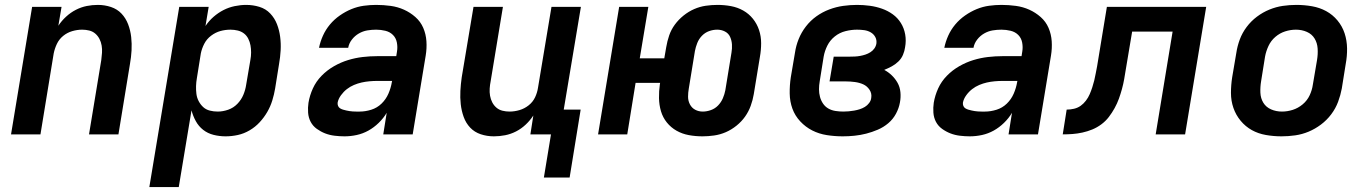

<svg xmlns="http://www.w3.org/2000/svg" viewBox="-20 -548 5590 783"><path d="M25 0 111 -520H231L218 -443Q231 -463 249.5 -480Q268 -497 289.5 -508Q311 -519 333.5 -523.5Q356 -528 379 -528Q407 -528 432.5 -519.5Q458 -511 475.5 -492.5Q493 -474 502.5 -449Q512 -424 515 -397Q518 -370 516.5 -342.5Q515 -315 510 -287L463 0H343L393 -303Q395 -318 396 -333Q397 -348 394.5 -362.5Q392 -377 385.5 -389.5Q379 -402 368.5 -411Q358 -420 344 -423.5Q330 -427 315 -427Q295 -427 274.5 -421Q254 -415 237.5 -401.5Q221 -388 212 -369Q203 -350 199 -330L145 0Z M589 215 711 -520H831L818 -442Q832 -463 851 -479.5Q870 -496 891.5 -507Q913 -518 937 -523Q961 -528 984 -528Q1012 -528 1038 -520Q1064 -512 1082 -493Q1100 -474 1109.5 -449.5Q1119 -425 1122.5 -398Q1126 -371 1124.5 -343Q1123 -315 1118 -287L1102 -187Q1098 -163 1090.5 -138.5Q1083 -114 1070 -91.5Q1057 -69 1039 -49.5Q1021 -30 998 -16.5Q975 -3 950 2.5Q925 8 900 8Q875 8 851 2Q827 -4 808.5 -18.5Q790 -33 778.5 -54Q767 -75 761 -98L709 215ZM868 -93Q889 -93 910.5 -100.5Q932 -108 948 -124.5Q964 -141 972.5 -161.5Q981 -182 984 -203L1001 -303Q1004 -319 1004 -334Q1004 -349 1001.5 -363Q999 -377 992.5 -390Q986 -403 975 -411.5Q964 -420 949.5 -423.5Q935 -427 920 -427Q899 -427 879 -421.5Q859 -416 841 -402.5Q823 -389 813 -369.5Q803 -350 799 -330L783 -230Q780 -213 779.5 -197Q779 -181 781 -165Q783 -149 790.5 -135Q798 -121 809 -111Q820 -101 835.5 -97Q851 -93 868 -93Z M1385 8Q1365 8 1344.5 5.5Q1324 3 1306 -4Q1288 -11 1272 -22.5Q1256 -34 1247 -51Q1238 -68 1236.5 -88.5Q1235 -109 1238 -129Q1243 -159 1256 -187.5Q1269 -216 1291.5 -239Q1314 -262 1342 -278Q1370 -294 1399.5 -303Q1429 -312 1459 -315.5Q1489 -319 1519 -319H1596L1599 -338Q1602 -356 1598.5 -374.5Q1595 -393 1582.5 -405.5Q1570 -418 1551.5 -422.5Q1533 -427 1514 -427Q1496 -427 1478 -424Q1460 -421 1443.5 -411.5Q1427 -402 1415 -386.5Q1403 -371 1400 -353H1281Q1286 -378 1297 -402.5Q1308 -427 1325.5 -448Q1343 -469 1366 -485Q1389 -501 1413.5 -511Q1438 -521 1463.5 -524.5Q1489 -528 1514 -528Q1544 -528 1573 -524Q1602 -520 1627.5 -508.5Q1653 -497 1674 -478.5Q1695 -460 1706 -434.5Q1717 -409 1719 -380Q1721 -351 1716 -321L1663 0H1543L1557 -88Q1544 -66 1524.5 -47Q1505 -28 1482.5 -15.5Q1460 -3 1435 2.5Q1410 8 1385 8ZM1447 -93Q1470 -93 1494 -100.5Q1518 -108 1536 -125.5Q1554 -143 1564 -166Q1574 -189 1578 -213L1579 -218H1519Q1503 -218 1486.5 -216.5Q1470 -215 1454.5 -211.5Q1439 -208 1423.5 -201.5Q1408 -195 1394.5 -184.5Q1381 -174 1370.5 -159.5Q1360 -145 1357 -130Q1356 -123 1358.5 -116.5Q1361 -110 1366.5 -106.5Q1372 -103 1378.5 -101Q1385 -99 1392 -97.5Q1399 -96 1405 -95Q1411 -94 1418.5 -93.5Q1426 -93 1433 -93Q1440 -93 1447 -93Z M2303 176H2198L2227 0H2143L2155 -77Q2142 -57 2124 -40Q2106 -23 2084.5 -12Q2063 -1 2040 3.5Q2017 8 1994 8Q1966 8 1940.5 -0.5Q1915 -9 1897.5 -27.5Q1880 -46 1871 -71Q1862 -96 1859 -123Q1856 -150 1857.5 -177.5Q1859 -205 1863 -233L1911 -520H2031L1981 -217Q1978 -202 1977 -187Q1976 -172 1978.5 -157.5Q1981 -143 1987.5 -130.5Q1994 -118 2004.5 -109Q2015 -100 2029 -96.5Q2043 -93 2058 -93Q2078 -93 2098.5 -99Q2119 -105 2136 -118.5Q2153 -132 2162 -151Q2171 -170 2174 -190L2229 -520H2349L2279 -101H2348Z M2845 8Q2816 8 2789 3Q2762 -2 2739 -15Q2716 -28 2699.5 -48.5Q2683 -69 2675.5 -94.5Q2668 -120 2667.5 -148Q2667 -176 2671 -204L2672 -210H2572L2538 0H2419L2505 -520H2624L2589 -310H2689L2697 -356Q2701 -380 2709 -403.5Q2717 -427 2732 -447.5Q2747 -468 2767.5 -484.5Q2788 -501 2811 -511Q2834 -521 2858 -524.5Q2882 -528 2906 -528Q2934 -528 2961 -523Q2988 -518 3011 -505Q3034 -492 3050.5 -471.5Q3067 -451 3075.5 -425.5Q3084 -400 3084 -372Q3084 -344 3079 -316L3054 -164Q3050 -140 3041.5 -116.5Q3033 -93 3018.5 -72.5Q3004 -52 2983.5 -35.5Q2963 -19 2940 -9Q2917 1 2892.5 4.5Q2868 8 2845 8ZM2846 -93Q2862 -93 2879 -99Q2896 -105 2908.5 -118Q2921 -131 2928 -147.5Q2935 -164 2938 -180L2963 -333Q2966 -350 2965 -366.5Q2964 -383 2957.5 -397.5Q2951 -412 2936.5 -419.5Q2922 -427 2905 -427Q2888 -427 2871.5 -421Q2855 -415 2842.5 -402Q2830 -389 2823.5 -372.5Q2817 -356 2814 -340L2789 -187Q2786 -170 2786 -153.5Q2786 -137 2793.5 -122.5Q2801 -108 2815 -100.5Q2829 -93 2846 -93Z M3417 8Q3384 8 3352 3Q3320 -2 3292.5 -16Q3265 -30 3243.5 -53Q3222 -76 3211.5 -105Q3201 -134 3200.5 -167Q3200 -200 3205 -233L3222 -333Q3226 -361 3237 -388.5Q3248 -416 3266.5 -440Q3285 -464 3309.5 -481.5Q3334 -499 3362 -509.5Q3390 -520 3418.5 -524Q3447 -528 3475 -528Q3501 -528 3527 -524.5Q3553 -521 3577 -512.5Q3601 -504 3621 -489.5Q3641 -475 3654 -454Q3667 -433 3671.5 -407.5Q3676 -382 3671 -355Q3669 -340 3662.5 -324.5Q3656 -309 3643.5 -297Q3631 -285 3616 -277Q3601 -269 3586 -263Q3603 -254 3617 -240.5Q3631 -227 3640.5 -210Q3650 -193 3652 -172Q3654 -151 3650 -130Q3646 -107 3634 -84.5Q3622 -62 3602.5 -45.5Q3583 -29 3559.5 -19Q3536 -9 3512.5 -3Q3489 3 3465 5.5Q3441 8 3417 8ZM3419 -93Q3430 -93 3441 -94Q3452 -95 3463.5 -97Q3475 -99 3486 -102.5Q3497 -106 3507 -112Q3517 -118 3524.5 -128Q3532 -138 3533 -149Q3536 -167 3526 -182Q3516 -197 3500.5 -204Q3485 -211 3466.5 -213.5Q3448 -216 3429 -216H3363L3380 -317H3446Q3456 -317 3466.5 -317.5Q3477 -318 3488 -320Q3499 -322 3509.5 -325.5Q3520 -329 3529.5 -335Q3539 -341 3545.5 -350Q3552 -359 3554 -370Q3556 -385 3549.5 -397Q3543 -409 3531 -416Q3519 -423 3504.5 -425Q3490 -427 3475 -427Q3452 -427 3428 -421Q3404 -415 3384.5 -399.5Q3365 -384 3354 -362Q3343 -340 3339 -317L3323 -217Q3320 -200 3320 -184Q3320 -168 3324 -153Q3328 -138 3336.5 -125.5Q3345 -113 3358 -105.5Q3371 -98 3387 -95.5Q3403 -93 3419 -93Z M3935 8Q3915 8 3894.5 5.5Q3874 3 3856 -4Q3838 -11 3822 -22.5Q3806 -34 3797 -51Q3788 -68 3786.5 -88.5Q3785 -109 3788 -129Q3793 -159 3806 -187.5Q3819 -216 3841.5 -239Q3864 -262 3892 -278Q3920 -294 3949.5 -303Q3979 -312 4009 -315.5Q4039 -319 4069 -319H4146L4149 -338Q4152 -356 4148.5 -374.5Q4145 -393 4132.5 -405.5Q4120 -418 4101.5 -422.5Q4083 -427 4064 -427Q4046 -427 4028 -424Q4010 -421 3993.5 -411.5Q3977 -402 3965 -386.5Q3953 -371 3950 -353H3831Q3836 -378 3847 -402.5Q3858 -427 3875.5 -448Q3893 -469 3916 -485Q3939 -501 3963.5 -511Q3988 -521 4013.5 -524.5Q4039 -528 4064 -528Q4094 -528 4123 -524Q4152 -520 4177.5 -508.5Q4203 -497 4224 -478.5Q4245 -460 4256 -434.5Q4267 -409 4269 -380Q4271 -351 4266 -321L4213 0H4093L4107 -88Q4094 -66 4074.5 -47Q4055 -28 4032.5 -15.5Q4010 -3 3985 2.5Q3960 8 3935 8ZM3997 -93Q4020 -93 4044 -100.5Q4068 -108 4086 -125.5Q4104 -143 4114 -166Q4124 -189 4128 -213L4129 -218H4069Q4053 -218 4036.5 -216.5Q4020 -215 4004.5 -211.5Q3989 -208 3973.5 -201.5Q3958 -195 3944.5 -184.5Q3931 -174 3920.5 -159.5Q3910 -145 3907 -130Q3906 -123 3908.5 -116.5Q3911 -110 3916.5 -106.5Q3922 -103 3928.5 -101Q3935 -99 3942 -97.5Q3949 -96 3955 -95Q3961 -94 3968.5 -93.5Q3976 -93 3983 -93Q3990 -93 3997 -93Z M4314 0 4330 -101Q4345 -101 4360 -104.5Q4375 -108 4387 -116.5Q4399 -125 4408.5 -137.5Q4418 -150 4424 -164Q4430 -178 4434.5 -192Q4439 -206 4442.5 -220Q4446 -234 4448.5 -248.5Q4451 -263 4454 -277L4494 -520H4899L4813 0H4693L4762 -419H4597L4571 -264Q4568 -245 4564.5 -225Q4561 -205 4555.5 -185Q4550 -165 4543 -145.5Q4536 -126 4525.5 -107Q4515 -88 4502 -71Q4489 -54 4471.5 -41Q4454 -28 4434.5 -20Q4415 -12 4394.5 -7.5Q4374 -3 4354 -1.5Q4334 0 4314 0Z M5206 8Q5174 8 5142.5 2.5Q5111 -3 5085 -17.5Q5059 -32 5039.5 -55.5Q5020 -79 5010 -108Q5000 -137 5000 -169Q5000 -201 5005 -233L5022 -333Q5026 -360 5036 -387Q5046 -414 5064 -438Q5082 -462 5106 -480Q5130 -498 5157 -509Q5184 -520 5211.5 -524Q5239 -528 5267 -528Q5299 -528 5330.5 -522.5Q5362 -517 5388.5 -502.5Q5415 -488 5434.5 -464.5Q5454 -441 5463.5 -412Q5473 -383 5473.5 -351Q5474 -319 5468 -287L5452 -187Q5447 -160 5437 -133Q5427 -106 5409 -82Q5391 -58 5367 -40Q5343 -22 5316.5 -11Q5290 0 5262 4Q5234 8 5206 8ZM5208 -93Q5230 -93 5252 -100Q5274 -107 5292.5 -122.5Q5311 -138 5321 -159.5Q5331 -181 5334 -203L5351 -303Q5355 -327 5353.5 -350Q5352 -373 5341 -391Q5330 -409 5309.5 -418Q5289 -427 5265 -427Q5243 -427 5221 -420Q5199 -413 5181 -397.5Q5163 -382 5153 -360.5Q5143 -339 5139 -317L5123 -217Q5119 -193 5120 -170Q5121 -147 5132 -129Q5143 -111 5163.5 -102Q5184 -93 5208 -93Z"/></svg>

Font: Iosevka Aile
Style: Bold Italic
Weight: 700
Italic angle: -9°
Designer: Belleve Invis
Foundry: Belleve Invis
Version: Version 28.0.1; ttfautohint (v1.8.4)